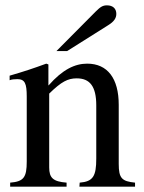

<svg xmlns="http://www.w3.org/2000/svg" viewBox="-20 -698 540 718"><path d="M485 0V-15C436 -20 424 -31 424 -85V-306C424 -405 382 -460 306 -460C260 -460 214 -438 162 -379H161V-457L153 -460C104 -442 71 -431 16 -415V-398C23 -401 34 -402 45 -402C73 -402 80 -386 80 -337V-94C80 -35 69 -19 18 -15V0H229V-15C178 -19 164 -33 164 -72V-348C210 -393 234 -405 267 -405C316 -405 340 -375 340 -304V-105C340 -39 328 -19 278 -15L277 0ZM191 -507H231L385 -604C406 -617 415 -630 415 -646C415 -666 402 -678 380 -678C365 -678 356 -673 338 -655Z"/></svg>

Font: XITS Math
Style: Regular
Weight: 400
Designer: MicroPress Inc., with final additions and corrections provided by Coen Hoffman, Elsevier (retired)
Version: Version 1.302